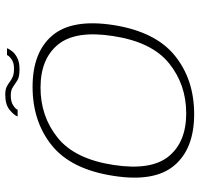

<svg xmlns="http://www.w3.org/2000/svg" viewBox="-34 -702 742 713"><g transform="rotate(-90 336.5 -346.0)"><path d="M268.5 4.5Q140 4.5 77.8 -69.5Q15.5 -143.5 39.5 -295.5Q63.5 -452 152.2 -523.8Q241 -595.5 370 -595.5Q499 -595.5 561 -521.8Q623 -448 599.5 -295.5Q575 -139.5 486.2 -67.5Q397.5 4.5 268.5 4.5ZM271.5 -25Q378.5 -25 457.5 -88.8Q536.5 -152.5 558.5 -295.5Q580.5 -435.5 527.2 -500.8Q474 -566 367 -566Q260.5 -566 181.2 -502.5Q102 -439 80 -295.5Q58.5 -155.5 111.8 -90.2Q165 -25 271.5 -25ZM435 -644Q407 -644 393.8 -652.2Q380.5 -660.5 369.2 -668.5Q358 -676.5 337.5 -676.5Q315 -676.5 301.2 -667.5Q287.5 -658.5 285 -651H260Q264 -663.5 283.8 -680.2Q303.5 -697 340.5 -697Q359 -697 369.5 -692Q380 -687 388.2 -680.5Q396.5 -674 407.5 -669.2Q418.5 -664.5 438.5 -664.5Q459.5 -664.5 472.5 -673.8Q485.5 -683 488 -690.5H513.5Q511.5 -684 503.2 -672.8Q495 -661.5 478.5 -652.8Q462 -644 435 -644Z"/></g></svg>

Font: Anybody ExtraExpanded ExtraLight
Style: Italic
Weight: 200
Width: 8
Italic angle: -10°
Designer: Tyler Finck
Foundry: Etcetera Type Company
Version: Version 1.010; ttfautohint (v1.8.3) -l 8 -r 50 -G 200 -x 14 